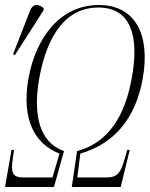

<svg xmlns="http://www.w3.org/2000/svg" viewBox="-43 -745 597 765"><path d="M-23 0H172L212 -143C114 -177 88 -287 113 -431C144 -604 219 -715 349 -715C478 -715 513 -602 482 -434C456 -288 392 -177 264 -143L243 0H438L474 -148H464L454 -113C439 -60 427 -38 382 -38H265L277 -133C408 -171 497 -268 526 -434C556 -604 498 -725 351 -725C201 -725 101 -602 70 -431C42 -268 96 -171 194 -133L166 -38H49C5 -38 0 -60 8 -113L13 -148H3ZM16 -525 130 -703 131 -712C114 -729 89 -733 77 -703L9 -529Z"/></svg>

Font: Noto Serif Display ExtraCondensed ExtraLight
Style: Italic
Weight: 200
Width: 2
Italic angle: -12°
Designer: Monotype Design Team
Foundry: Monotype Imaging Inc.
Version: Version 2.009